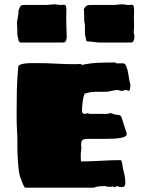

<svg xmlns="http://www.w3.org/2000/svg" viewBox="-20 -869 663 885"><path d="M56.6 -340.8Q56.6 -395.5 57.6 -449Q58.6 -502.4 64 -560.1Q64 -567.4 74 -571.3Q84 -575.2 97.9 -576.7Q111.8 -578.1 127.2 -578.1Q142.6 -578.1 152.8 -578.1Q195.8 -578.1 237.8 -575.7Q279.8 -573.2 322.8 -573.2Q330.6 -573.2 337.4 -573.7Q344.2 -574.2 352.1 -574.2L357.9 -569.8Q395.5 -578.1 434.8 -579.6Q474.1 -581.1 510.7 -581.1Q513.2 -581.1 515.6 -577.1H546.9Q555.7 -577.1 560.3 -567.6Q564.9 -558.1 568.4 -543.5Q571.8 -528.8 574.2 -511.2Q576.7 -493.7 581.1 -478Q581.1 -468.8 579.3 -459.5Q577.6 -450.2 570.8 -450.2Q569.8 -450.2 567.4 -452.1Q564.9 -454.1 564 -454.1Q557.1 -455.1 552 -452.6Q546.9 -450.2 540 -450.2Q533.7 -450.2 530 -452.1Q526.4 -454.1 521 -454.1Q511.7 -454.1 499.3 -450.9Q486.8 -447.8 478 -446.8Q471.2 -445.8 456.8 -446Q442.4 -446.3 426.3 -446Q410.2 -445.8 395.8 -443.8Q381.3 -441.9 375 -437V-439.9Q370.6 -439.9 367.4 -430.2Q364.3 -420.4 362.1 -407.7Q359.9 -395 358.9 -382.1Q357.9 -369.1 357.9 -362.8Q357.9 -351.1 361.1 -347.7Q364.3 -344.2 372.1 -344.2Q374.5 -344.2 377.4 -345Q380.4 -345.7 381.8 -347.2Q383.3 -347.2 387.2 -346.2Q391.1 -345.2 393.1 -344.2H478Q479 -345.2 481.4 -346.2Q483.9 -347.2 484.9 -347.2Q493.2 -348.1 499.5 -345Q505.9 -341.8 511.7 -340.8Q519 -339.8 523.9 -339.4Q528.8 -338.9 532.2 -337.4Q535.6 -335.9 538.1 -332Q540.5 -328.1 543 -319.8L564 -253.9Q565.4 -245.1 557.1 -240.2Q548.8 -235.4 534.2 -232.9Q519.5 -230.5 500.2 -229.7Q481 -229 460.9 -229H417Q399.4 -229 387.2 -229Q375 -229 367.7 -227.1Q360.4 -225.1 357.2 -219.7Q354 -214.4 354 -204.1Q354 -201.7 354 -199.7Q354 -197.8 354.5 -196.3Q354.5 -194.3 355 -192.9Q355 -188.5 354.5 -182.6Q354 -176.8 353.5 -171.4Q352.5 -165.5 352.1 -159.2Q352.1 -154.8 352.3 -149.7Q352.5 -144.5 352.5 -139.6Q352.5 -134.8 352.8 -130.9Q353 -127 353 -125Q398.4 -125 444.6 -127.9Q490.7 -130.9 535.6 -130.9Q538.6 -130.9 540.3 -126.5Q542 -122.1 543.2 -116Q544.4 -109.9 545.2 -103Q545.9 -96.2 546.9 -91.8Q548.8 -82 550.8 -75.2Q552.7 -68.4 554.2 -61.5Q555.7 -54.7 556.6 -46.4Q557.6 -38.1 557.6 -25.9Q557.6 -24.9 557.4 -23.2Q557.1 -21.5 557.1 -19.5Q556.6 -17.6 556.6 -15.1L549.8 -7.8Q547.9 -7.3 545.9 -7.3Q544.4 -6.8 542.7 -6.8Q541 -6.8 540 -6.8Q530.3 -6.8 526.1 -9Q522 -11.2 519 -11.2Q517.6 -11.2 512.2 -8.3Q506.8 -5.4 505.9 -3.9V-8.8Q502.9 -8.8 493.9 -8.3Q484.9 -7.8 479 -7.8Q476.1 -7.8 471.9 -9.5Q467.8 -11.2 464.8 -11.2Q453.6 -11.2 439 -10.3Q424.3 -9.3 413.1 -3.9H395H95.7Q94.7 -3.9 92.3 -7.8Q89.8 -11.7 86.9 -17.6Q84 -23.4 81.5 -30Q79.1 -36.6 77.6 -42Q73.2 -49.3 70.3 -62.7Q67.4 -76.2 65.4 -93.3Q63.5 -110.4 62.3 -129.2Q61 -147.9 60.5 -165.8Q60.1 -183.6 60.1 -198.5Q60.1 -213.4 60.1 -223.1Q60.1 -236.3 59.6 -246.8Q59.1 -257.3 58.3 -269.8Q57.6 -282.2 57.1 -299.1Q56.6 -315.9 56.6 -340.8ZM275.4 -847.2Q282.2 -847.2 284.2 -839.8Q286.1 -832.5 286.1 -821.8Q286.1 -813 285.6 -802.5Q285.2 -792 285.2 -783.2Q285.2 -780.8 285.4 -776.1Q285.6 -771.5 285.6 -765.9Q285.6 -760.3 285.9 -754.4Q286.1 -748.5 286.1 -744.1Q286.1 -732.9 286.9 -722.2Q287.6 -711.4 287.6 -700.2Q287.6 -690.4 284.4 -682.1Q281.2 -673.8 272.5 -672.9H73.2L66.4 -679.2L59.6 -710.9V-740.2Q59.6 -750 58.3 -759.5Q57.1 -769 60.5 -778.8L65.4 -810.1Q65.4 -811.5 64.9 -813.5Q64.5 -815.4 64.5 -816.9Q67.4 -825.7 69.6 -831.5Q71.8 -837.4 74.7 -840.6Q77.6 -843.8 81.8 -845Q85.9 -846.2 93.3 -846.2H197.3Q210 -847.7 218 -848.4Q226.1 -849.1 231.4 -849.1Q236.3 -849.1 239.3 -848.6Q242.2 -848.1 244.9 -847.7Q247.6 -847.2 250.5 -846.7Q253.4 -846.2 258.3 -846.2Q261.2 -846.2 264.6 -846.2Q268.1 -846.2 272.5 -847.2ZM587.4 -847.2Q594.2 -847.2 596.2 -839.8Q598.1 -832.5 598.1 -821.8Q598.1 -813 597.7 -802.5Q597.2 -792 597.2 -783.2Q597.2 -780.8 597.4 -776.1Q597.7 -771.5 597.7 -765.9Q597.7 -760.3 597.9 -754.4Q598.1 -748.5 598.1 -744.1Q598.1 -737.3 597.2 -732.2Q596.2 -727.1 596.2 -723.1Q596.2 -716.8 597.9 -712.2Q599.6 -707.5 599.6 -700.2Q599.6 -690.4 596.4 -682.1Q593.3 -673.8 584.5 -672.9H435.5L378.4 -679.2L371.6 -710.9V-740.2Q371.6 -747.6 371.3 -752.9Q371.1 -758.3 369.1 -766.1Q368.7 -768.1 368.4 -770.5Q368.2 -772.9 368.2 -778.6Q368.2 -784.2 367.9 -793.9Q367.7 -803.7 367.2 -819.8Q367.2 -821.3 366.7 -823.5Q366.2 -825.7 366.2 -827.1Q370.6 -833.5 373.5 -837.4Q376.5 -841.3 380.4 -843.3Q384.3 -845.2 389.9 -845.7Q395.5 -846.2 405.3 -846.2H509.3Q522 -847.7 530 -848.4Q538.1 -849.1 543.5 -849.1Q548.3 -849.1 551.3 -848.6Q554.2 -848.1 556.6 -847.7Q559.1 -847.2 562.3 -846.7Q565.4 -846.2 570.3 -846.2Q573.2 -846.2 576.7 -846.2Q580.1 -846.2 584.5 -847.2Z"/></svg>

Font: Sigmar One
Style: Regular
Weight: 400
Version: Version 1.000